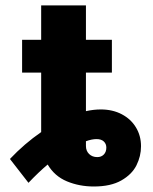

<svg xmlns="http://www.w3.org/2000/svg" viewBox="-20 -677 564 708"><path d="M296.9 -657.2V-530.3H392.6V-409.2H296.9V-267.1Q325.2 -273.4 351.6 -273.4Q395.5 -273.4 429.2 -255.6Q462.9 -237.8 481.4 -207Q500 -176.3 500 -137.7Q500 -101.1 483.2 -67.4Q466.3 -33.7 427.2 -11.5Q388.2 10.7 326.2 10.7Q272.5 10.7 226.8 -8.3Q181.2 -27.3 155.8 -70.3Q122.6 -42.5 85 -2.9L16.6 -90.8Q70.3 -147.5 131.8 -189.9V-409.2H61.5V-530.3H131.8V-657.2ZM338.9 -97.7Q353.5 -97.7 362.8 -107.2Q372.1 -116.7 372.1 -132.8Q372.1 -146.5 362.8 -155.3Q353.5 -164.1 335.9 -164.1Q318.8 -164.1 296.9 -156.2V-138.7Q296.9 -120.6 308.6 -109.1Q320.3 -97.7 338.9 -97.7Z"/></svg>

Font: Pretendard ExtraBold
Style: Regular
Weight: 800
Designer: Base glyphs from Inter by Rasmus Andersson; Hangeul glyphs from Noto Sans CJK(Source Han Sans) by Jang Soo-young and Kan
Foundry: Kil Hyung-jin
Version: Version 1.309